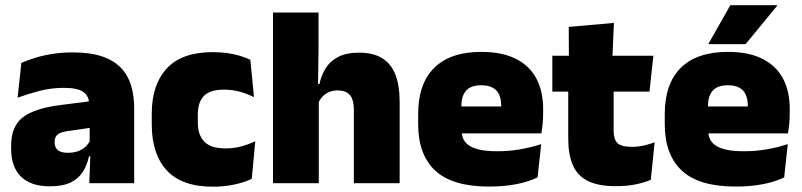

<svg xmlns="http://www.w3.org/2000/svg" viewBox="-20 -708 3100 742"><path d="M325 0 330 -126 326.5 -130.5V-283.5L325 -301.5Q325 -336 302.8 -352.2Q280.5 -368.5 227 -368.5Q178.5 -368.5 133.8 -357Q89 -345.5 48 -330.5L62.5 -465Q87.5 -476 118 -485.2Q148.5 -494.5 184.5 -500Q220.5 -505.5 261 -505.5Q329.5 -505.5 375.2 -489.8Q421 -474 448 -445.2Q475 -416.5 486.8 -377Q498.5 -337.5 498.5 -290V0ZM172.5 12Q98.5 12 60.8 -25.8Q23 -63.5 23 -133V-145.5Q23 -219.5 68.2 -254.5Q113.5 -289.5 213 -302L338.5 -318L349 -217L242.5 -201.5Q213.5 -197.5 202.2 -187.8Q191 -178 191 -159V-157Q191 -139.5 202.8 -128.5Q214.5 -117.5 242 -117.5Q265 -117.5 281.8 -123.8Q298.5 -130 309.8 -140.5Q321 -151 327.5 -163.5L352.5 -103.5H324Q316.5 -70 300.2 -44Q284 -18 253.5 -3Q223 12 172.5 12Z M803 13.5Q682.5 13.5 624.5 -49.5Q566.5 -112.5 566.5 -227V-269.5Q566.5 -380.5 624.5 -443.5Q682.5 -506.5 802.5 -506.5Q832 -506.5 858.5 -502.8Q885 -499 907.5 -492.2Q930 -485.5 947.5 -477L961.5 -332.5Q937 -345 908.5 -353.2Q880 -361.5 845 -361.5Q791 -361.5 767.8 -337Q744.5 -312.5 744.5 -266.5V-234Q744.5 -186 770 -160.2Q795.5 -134.5 850 -134.5Q884 -134.5 911.8 -142Q939.5 -149.5 966.5 -162L953 -17Q925.5 -3.5 886.5 5Q847.5 13.5 803 13.5Z M1347.5 0V-283Q1347.5 -306.5 1341.8 -323.5Q1336 -340.5 1322.2 -349.5Q1308.5 -358.5 1284 -358.5Q1265.5 -358.5 1251 -352Q1236.5 -345.5 1226.5 -334.8Q1216.5 -324 1210.5 -310.5L1174.5 -383.5H1214.5Q1222 -418 1239.2 -445.2Q1256.5 -472.5 1287.8 -488.5Q1319 -504.5 1367.5 -504.5Q1421.5 -504.5 1456.2 -483.5Q1491 -462.5 1507.8 -420.2Q1524.5 -378 1524.5 -313.5V0ZM1035 0V-659.5H1211V-516.5L1208.5 -345.5L1212 -331.5V0Z M1870 13Q1728.5 13 1662.2 -48.5Q1596 -110 1596 -228.5V-267Q1596 -384.5 1658.2 -446Q1720.5 -507.5 1840 -507.5Q1919.5 -507.5 1972.5 -481.2Q2025.5 -455 2052.2 -405.8Q2079 -356.5 2079 -287V-271.5Q2079 -251.5 2077.2 -230.8Q2075.5 -210 2072 -192.5H1913.5Q1915.5 -223 1916.2 -250Q1917 -277 1917 -298.5Q1917 -324.5 1909 -342.2Q1901 -360 1884 -369.2Q1867 -378.5 1840 -378.5Q1799.5 -378.5 1781.2 -357.5Q1763 -336.5 1763 -298V-253.5L1764 -234.5V-203.5Q1764 -188 1769.5 -173.5Q1775 -159 1789.8 -147.8Q1804.5 -136.5 1831.8 -130Q1859 -123.5 1902.5 -123.5Q1947 -123.5 1989.5 -130.8Q2032 -138 2071.5 -151L2057.5 -22.5Q2023 -5.5 1975.2 3.8Q1927.5 13 1870 13ZM1689.5 -192.5V-296.5H2036.5V-192.5Z M2359.5 11.5Q2291 11.5 2250.8 -9.2Q2210.5 -30 2193.2 -71Q2176 -112 2176 -172V-436H2351.5V-202Q2351.5 -170 2366 -155.2Q2380.5 -140.5 2423 -140.5Q2446 -140.5 2468.8 -145.8Q2491.5 -151 2510 -158L2495 -13Q2469 -2 2435 4.8Q2401 11.5 2359.5 11.5ZM2114.5 -354V-492.5H2505L2490 -354ZM2178.5 -480.5 2178 -604 2352.5 -619.5 2346.5 -480.5Z M2823 13Q2681.5 13 2615.2 -48.5Q2549 -110 2549 -228.5V-267Q2549 -384.5 2611.2 -446Q2673.5 -507.5 2793 -507.5Q2872.5 -507.5 2925.5 -481.2Q2978.5 -455 3005.2 -405.8Q3032 -356.5 3032 -287V-271.5Q3032 -251.5 3030.2 -230.8Q3028.5 -210 3025 -192.5H2866.5Q2868.5 -223 2869.2 -250Q2870 -277 2870 -298.5Q2870 -324.5 2862 -342.2Q2854 -360 2837 -369.2Q2820 -378.5 2793 -378.5Q2752.5 -378.5 2734.2 -357.5Q2716 -336.5 2716 -298V-253.5L2717 -234.5V-203.5Q2717 -188 2722.5 -173.5Q2728 -159 2742.8 -147.8Q2757.5 -136.5 2784.8 -130Q2812 -123.5 2855.5 -123.5Q2900 -123.5 2942.5 -130.8Q2985 -138 3024.5 -151L3010.5 -22.5Q2976 -5.5 2928.2 3.8Q2880.5 13 2823 13ZM2642.5 -192.5V-296.5H2989.5V-192.5ZM2802.5 -688H2983.5V-686L2861.5 -537.5H2718V-539Z"/></svg>

Font: Anek Gujarati Medium ExtraBold
Style: Regular
Weight: 800
Version: Version 1.003